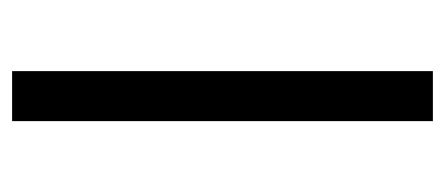

<svg xmlns="http://www.w3.org/2000/svg" viewBox="-236 -524 759 328"><g transform="rotate(-90 144.0 -359.5)"><path d="M187 -718.8V0H101.6V-718.8Z"/></g></svg>

Font: Interop SemBd
Style: Regular
Weight: 600
Designer: Rasmus Andersson, Google, Jang Haemin
Foundry: jhaemin
Version: Version 1.007